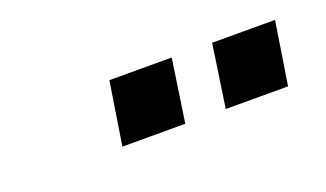

<svg xmlns="http://www.w3.org/2000/svg" viewBox="-30 -820 560 330"><g transform="rotate(-20 250.0 -654.5)"><path d="M344 -597 361 -712H476L458 -597ZM155 -597 173 -712H287L270 -597Z"/></g></svg>

Font: Nunito Sans 12pt
Style: Bold Italic
Weight: 700
Italic angle: -9°
Designer: Vernon Adams
Foundry: Vernon Adams
Version: Version 3.101;gftools[0.9.27]